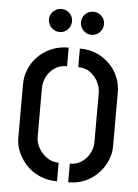

<svg xmlns="http://www.w3.org/2000/svg" viewBox="-51 -730 556 771"><g transform="rotate(5 227.0 -344.5)"><path d="M294 -597Q275 -597 261.5 -611Q248 -625 248 -644Q248 -663 261.5 -676.5Q275 -690 294 -690Q314 -690 327.5 -676.5Q341 -663 341 -644Q341 -625 327.5 -611Q314 -597 294 -597ZM166 -597Q147 -597 133 -611Q119 -625 119 -644Q119 -663 133 -676.5Q147 -690 166 -690Q185 -690 198.5 -676.5Q212 -663 212 -644Q212 -625 198.5 -611Q185 -597 166 -597ZM208 1Q169 1 137.5 -13Q106 -27 84 -50.5Q62 -74 50 -102Q38 -130 38 -158V-377Q38 -405 49 -433.5Q60 -462 82 -485.5Q104 -509 136 -523.5Q168 -538 208 -538V-463Q178 -463 157.5 -448.5Q137 -434 126 -412Q115 -390 115 -367V-168Q115 -148 127 -126Q139 -104 160 -89Q181 -74 208 -74ZM253 1V-74Q281 -74 301.5 -88.5Q322 -103 333 -124.5Q344 -146 344 -166V-367Q344 -389 333 -411Q322 -433 302 -448Q282 -463 253 -463V-538Q294 -538 324.5 -523.5Q355 -509 377 -485.5Q399 -462 409.5 -433.5Q420 -405 420 -377V-158Q420 -130 408.5 -102Q397 -74 375 -50.5Q353 -27 322.5 -13Q292 1 253 1Z"/></g></svg>

Font: Stick No Bills ExtraLight
Style: Regular
Weight: 400
Version: Version 2.000